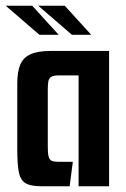

<svg xmlns="http://www.w3.org/2000/svg" viewBox="-23 -647 439 667"><path d="M120 0Q80 0 63 -12.5Q46 -25 41.5 -53.5Q37 -82 37 -130V-358Q37 -397 47 -421.5Q57 -446 82 -458Q107 -470 152 -470H356V0H250V-385H180Q163 -385 155 -380Q147 -375 145 -364.5Q143 -354 143 -336V-137Q143 -114 146 -103Q149 -92 156.5 -88.5Q164 -85 178 -85H230L219 0ZM114 -526 -3 -627H89L181 -526ZM227 -526 110 -627H202L294 -526Z"/></svg>

Font: Smooch Sans
Style: Bold
Weight: 700
Designer: Robert E. Leuschke
Foundry: Robert E. Leuschke
Version: Version 1.010